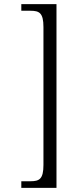

<svg xmlns="http://www.w3.org/2000/svg" viewBox="-20 -780 383 928"><path d="M83 128H253V-760H83V-728H127C170 -728 190 -718 190 -649V17C190 86 170 96 127 96H83Z"/></svg>

Font: Noto Serif Devanagari Condensed Light
Style: Regular
Weight: 300
Width: 3
Designer: Universal Thirst, Indian Type Foundry and the Monotype Design Team
Foundry: Monotype Imaging Inc.
Version: Version 2.004